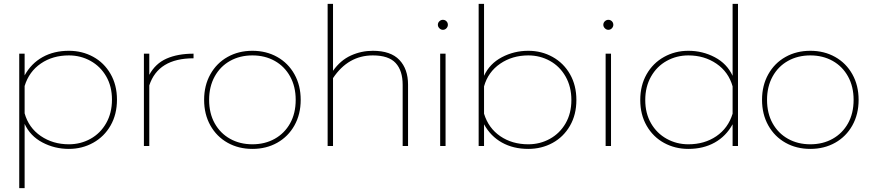

<svg xmlns="http://www.w3.org/2000/svg" viewBox="-20 -759 4543 998"><path d="M80 -480H108V-367Q142 -429 201 -462Q260 -495 338 -495Q407 -495 464 -464Q521 -433 554.5 -375Q588 -317 588 -241Q588 -165 555 -107Q522 -49 464.5 -17Q407 15 338 15Q264 15 200.5 -18.5Q137 -52 108 -115V219H80ZM562 -241Q562 -310 532 -362Q502 -414 450.5 -442.5Q399 -471 338 -471Q254 -471 192.5 -429Q131 -387 108 -312V-170Q129 -95 192 -52Q255 -9 338 -9Q399 -9 450.5 -37.5Q502 -66 532 -119Q562 -172 562 -241Z M728 -480H756V-370Q788 -429 846 -454.5Q904 -480 986 -480V-456Q802 -456 756 -315V0H728Z M1041 -240Q1041 -315 1073.5 -373Q1106 -431 1163 -463Q1220 -495 1292 -495Q1364 -495 1421 -463Q1478 -431 1510.5 -373Q1543 -315 1543 -240Q1543 -165 1510.5 -107Q1478 -49 1421 -17Q1364 15 1292 15Q1220 15 1163 -17Q1106 -49 1073.5 -107Q1041 -165 1041 -240ZM1517 -240Q1517 -309 1488 -361.5Q1459 -414 1408 -442.5Q1357 -471 1292 -471Q1227 -471 1176 -442.5Q1125 -414 1096 -361.5Q1067 -309 1067 -240Q1067 -170 1096 -118Q1125 -66 1176 -37.5Q1227 -9 1292 -9Q1357 -9 1408 -37.5Q1459 -66 1488 -118Q1517 -170 1517 -240Z M1683 -739H1711V-391Q1750 -446 1804 -470.5Q1858 -495 1918 -495Q2011 -495 2056 -447.5Q2101 -400 2101 -319V0H2073V-318Q2073 -392 2036.5 -431.5Q2000 -471 1918 -471Q1790 -471 1711 -353V0H1683Z M2256 -630Q2256 -641 2264 -648.5Q2272 -656 2282 -656Q2293 -656 2300.5 -648.5Q2308 -641 2308 -630Q2308 -620 2300.5 -612Q2293 -604 2282 -604Q2272 -604 2264 -612Q2256 -620 2256 -630ZM2268 -480H2296V0H2268Z M2496 -113V0H2468V-739H2496V-365Q2525 -428 2588.5 -461.5Q2652 -495 2726 -495Q2795 -495 2852.5 -463Q2910 -431 2943 -373Q2976 -315 2976 -239Q2976 -163 2942.5 -105Q2909 -47 2852 -16Q2795 15 2726 15Q2648 15 2589 -18Q2530 -51 2496 -113ZM2950 -239Q2950 -308 2920 -361Q2890 -414 2838.5 -442.5Q2787 -471 2726 -471Q2643 -471 2580 -428Q2517 -385 2496 -310V-168Q2519 -93 2580.5 -51Q2642 -9 2726 -9Q2787 -9 2838.5 -37.5Q2890 -66 2920 -118Q2950 -170 2950 -239Z M3116 -630Q3116 -641 3124 -648.5Q3132 -656 3142 -656Q3153 -656 3160.5 -648.5Q3168 -641 3168 -630Q3168 -620 3160.5 -612Q3153 -604 3142 -604Q3132 -604 3124 -612Q3116 -620 3116 -630ZM3128 -480H3156V0H3128Z M3308 -239Q3308 -315 3341 -373Q3374 -431 3431.5 -463Q3489 -495 3558 -495Q3632 -495 3695.5 -461.5Q3759 -428 3788 -365V-739H3816V0H3788V-113Q3754 -51 3695 -18Q3636 15 3558 15Q3489 15 3432 -16Q3375 -47 3341.5 -105Q3308 -163 3308 -239ZM3788 -168V-310Q3767 -385 3704 -428Q3641 -471 3558 -471Q3497 -471 3445.5 -442.5Q3394 -414 3364 -361Q3334 -308 3334 -239Q3334 -170 3364 -118Q3394 -66 3445.5 -37.5Q3497 -9 3558 -9Q3642 -9 3703.5 -51Q3765 -93 3788 -168Z M3941 -240Q3941 -315 3973.5 -373Q4006 -431 4063 -463Q4120 -495 4192 -495Q4264 -495 4321 -463Q4378 -431 4410.5 -373Q4443 -315 4443 -240Q4443 -165 4410.5 -107Q4378 -49 4321 -17Q4264 15 4192 15Q4120 15 4063 -17Q4006 -49 3973.5 -107Q3941 -165 3941 -240ZM4417 -240Q4417 -309 4388 -361.5Q4359 -414 4308 -442.5Q4257 -471 4192 -471Q4127 -471 4076 -442.5Q4025 -414 3996 -361.5Q3967 -309 3967 -240Q3967 -170 3996 -118Q4025 -66 4076 -37.5Q4127 -9 4192 -9Q4257 -9 4308 -37.5Q4359 -66 4388 -118Q4417 -170 4417 -240Z"/></svg>

Font: Prompt Thin
Style: Regular
Weight: 250
Designer: Katatrad Team
Foundry: CadsonDemak
Version: Version 1.001